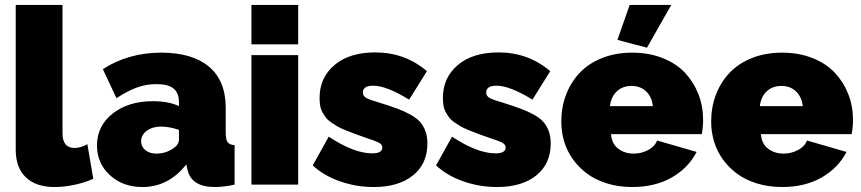

<svg xmlns="http://www.w3.org/2000/svg" viewBox="-20 -750 3499 780"><path d="M43.9 -730H233.9V-209Q233.9 -148.9 283.2 -148.9Q307.1 -148.9 335 -164.1L358.9 -23.9Q325.7 -8.3 283 0.7Q240.2 9.8 202.1 9.8Q126 9.8 85 -29.5Q43.9 -68.8 43.9 -142.1Z M374 -159.2Q374 -238.3 437.7 -288.6Q501.5 -338.9 601.1 -338.9Q666 -338.9 707 -318.8V-335Q707 -372.1 685.3 -390.1Q663.6 -408.2 616.2 -408.2Q573.7 -408.2 535.6 -394.3Q497.6 -380.4 453.1 -351.1L397.9 -469.2Q502 -536.1 634.8 -536.1Q761.2 -536.1 829.1 -479Q897 -421.9 897 -312V-210Q897 -183.1 904.8 -172.4Q912.6 -161.6 933.1 -160.2V0Q889.2 9.8 853 9.8Q755.9 9.8 741.2 -63L736.8 -82Q665 9.8 558.1 9.8Q479 9.8 426.5 -38.3Q374 -86.4 374 -159.2ZM682.1 -146Q707 -162.1 707 -183.1V-222.2Q668.5 -235.8 633.8 -235.8Q599.6 -235.8 576.4 -218.8Q553.2 -201.7 553.2 -175.8Q553.2 -154.3 570.6 -140.1Q587.9 -126 614.7 -126Q652.3 -126 682.1 -146Z M1001.5 -569.8V-730H1191.4V-569.8ZM1001.5 0V-525.9H1191.4V0Z M1498 9.8Q1427.7 9.8 1361.6 -13.2Q1295.4 -36.1 1250.5 -78.1L1315.4 -194.8Q1418 -127 1492.2 -127Q1533.2 -127 1533.2 -150.9Q1533.2 -163.1 1518.6 -170.7Q1503.9 -178.2 1464.4 -190.9Q1436.5 -200.7 1420.2 -206.8Q1403.8 -212.9 1382.8 -221.4Q1361.8 -230 1350.1 -236.8Q1338.4 -243.7 1324.7 -253.2Q1311 -262.7 1304 -272.2Q1296.9 -281.7 1290 -293.9Q1283.2 -306.2 1280.8 -320.6Q1278.3 -335 1278.3 -352.1Q1278.3 -434.6 1338.9 -485.8Q1399.4 -537.1 1504.4 -537.1Q1625 -537.1 1714.4 -460.9L1642.1 -345.2Q1549.8 -401.9 1496.1 -401.9Q1454.1 -401.9 1454.1 -374Q1454.1 -359.9 1468.5 -351.8Q1482.9 -343.8 1521.5 -333Q1565.4 -319.3 1593.8 -308.8Q1622.1 -298.3 1647.7 -284.2Q1673.3 -270 1687 -254.2Q1700.7 -238.3 1708.5 -216.8Q1716.3 -195.3 1716.3 -167Q1716.3 -84.5 1657.7 -37.4Q1599.1 9.8 1498 9.8Z M1999 9.8Q1928.7 9.8 1862.5 -13.2Q1796.4 -36.1 1751.5 -78.1L1816.4 -194.8Q1918.9 -127 1993.2 -127Q2034.2 -127 2034.2 -150.9Q2034.2 -163.1 2019.5 -170.7Q2004.9 -178.2 1965.3 -190.9Q1937.5 -200.7 1921.1 -206.8Q1904.8 -212.9 1883.8 -221.4Q1862.8 -230 1851.1 -236.8Q1839.4 -243.7 1825.7 -253.2Q1812 -262.7 1804.9 -272.2Q1797.9 -281.7 1791 -293.9Q1784.2 -306.2 1781.7 -320.6Q1779.3 -335 1779.3 -352.1Q1779.3 -434.6 1839.8 -485.8Q1900.4 -537.1 2005.4 -537.1Q2126 -537.1 2215.3 -460.9L2143.1 -345.2Q2050.8 -401.9 1997.1 -401.9Q1955.1 -401.9 1955.1 -374Q1955.1 -359.9 1969.5 -351.8Q1983.9 -343.8 2022.5 -333Q2066.4 -319.3 2094.7 -308.8Q2123 -298.3 2148.7 -284.2Q2174.3 -270 2188 -254.2Q2201.7 -238.3 2209.5 -216.8Q2217.3 -195.3 2217.3 -167Q2217.3 -84.5 2158.7 -37.4Q2100.1 9.8 1999 9.8Z M2608.4 -556.2 2488.3 -587.9 2538.1 -730H2707ZM2548.3 9.8Q2494.1 9.8 2447.5 -4.4Q2400.9 -18.6 2366.9 -43.2Q2333 -67.9 2308.6 -101.3Q2284.2 -134.8 2272.2 -174.1Q2260.3 -213.4 2260.3 -255.9Q2260.3 -313.5 2279.1 -363.8Q2297.9 -414.1 2333.5 -452.6Q2369.1 -491.2 2424.6 -513.7Q2480 -536.1 2548.3 -536.1Q2616.7 -536.1 2672.4 -513.9Q2728 -491.7 2763.2 -453.9Q2798.3 -416 2817.4 -367.2Q2836.4 -318.4 2836.4 -263.2Q2836.4 -234.4 2831.1 -205.1H2462.4Q2465.3 -165.5 2491.7 -145.8Q2518.1 -126 2554.2 -126Q2585.9 -126 2613.3 -140.6Q2640.6 -155.3 2649.4 -179.2L2810.1 -132.8Q2776.4 -67.4 2708.7 -28.8Q2641.1 9.8 2548.3 9.8ZM2458 -318.8H2632.3Q2627.9 -356.9 2604.7 -378.9Q2581.5 -400.9 2545.4 -400.9Q2509.3 -400.9 2485.8 -378.9Q2462.4 -356.9 2458 -318.8Z M3157.2 9.8Q3103 9.8 3056.4 -4.4Q3009.8 -18.6 2975.8 -43.2Q2941.9 -67.9 2917.5 -101.3Q2893.1 -134.8 2881.1 -174.1Q2869.1 -213.4 2869.1 -255.9Q2869.1 -313.5 2887.9 -363.8Q2906.7 -414.1 2942.4 -452.6Q2978 -491.2 3033.4 -513.7Q3088.9 -536.1 3157.2 -536.1Q3225.6 -536.1 3281.2 -513.9Q3336.9 -491.7 3372.1 -453.9Q3407.2 -416 3426.3 -367.2Q3445.3 -318.4 3445.3 -263.2Q3445.3 -234.4 3439.9 -205.1H3071.3Q3074.2 -165.5 3100.6 -145.8Q3127 -126 3163.1 -126Q3194.8 -126 3222.2 -140.6Q3249.5 -155.3 3258.3 -179.2L3418.9 -132.8Q3385.3 -67.4 3317.6 -28.8Q3250 9.8 3157.2 9.8ZM3066.9 -318.8H3241.2Q3236.8 -356.9 3213.6 -378.9Q3190.4 -400.9 3154.3 -400.9Q3118.2 -400.9 3094.7 -378.9Q3071.3 -356.9 3066.9 -318.8Z"/></svg>

Font: Rawline Black
Style: Regular
Weight: 900
Designer: Matt McInerney, Pablo Impallari, Rodrigo Fuenzalida
Foundry: Matt McInerney, Pablo Impallari, Rodrigo Fuenzalida
Version: Version 4.020;PS 004.020;hotconv 1.0.88;makeotf.lib2.5.64775